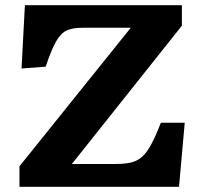

<svg xmlns="http://www.w3.org/2000/svg" viewBox="-20 -720 785 740"><path d="M55 0V-79L484 -613H298Q261 -613 238 -603Q215 -593 196.5 -561Q178 -529 156 -463L63 -456L76 -700H681V-621L257 -88H426Q458 -88 482 -93Q506 -98 525 -113.5Q544 -129 561.5 -161Q579 -193 600 -247H692L670 0Z"/></svg>

Font: Literata 7pt
Style: Bold
Weight: 700
Designer: Latin by Veronika Burian and Jose Scaglione. Greek by Irene Vlachou. Cyrillic by Vera Evstafieva.
Foundry: TypeTogether
Version: Version 3.002